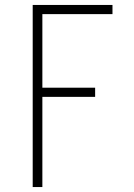

<svg xmlns="http://www.w3.org/2000/svg" viewBox="-20 -550 540 775"><path d="M112 205V-530H434V-493H151V-196H364V-159H151V205Z"/></svg>

Font: Iosevka Slab Extralight
Style: Regular
Weight: 200
Monospace: yes
Designer: Belleve Invis
Foundry: Belleve Invis
Version: Version 11.1.1; ttfautohint (v1.8.3)